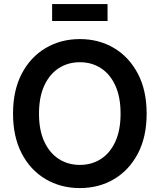

<svg xmlns="http://www.w3.org/2000/svg" viewBox="-20 -934 802 964"><path d="M380.9 10.3Q285.2 10.3 209 -34.7Q132.8 -79.6 89.1 -163.6Q45.4 -247.6 45.4 -363.3Q45.4 -480 89.1 -563.7Q132.8 -647.5 209 -692.6Q285.2 -737.8 380.9 -737.8Q477.1 -737.8 552.7 -692.6Q628.4 -647.5 672.4 -563.7Q716.3 -480 716.3 -363.3Q716.3 -247.1 672.4 -163.3Q628.4 -79.6 552.7 -34.7Q477.1 10.3 380.9 10.3ZM380.9 -106Q440.4 -106 486.6 -135.7Q532.7 -165.5 559.1 -222.9Q585.4 -280.3 585.4 -363.3Q585.4 -446.8 559.1 -504.4Q532.7 -562 486.6 -591.8Q440.4 -621.6 380.9 -621.6Q321.8 -621.6 275.4 -591.8Q229 -562 202.4 -504.4Q175.8 -446.8 175.8 -363.3Q175.8 -280.3 202.4 -222.9Q229 -165.5 275.4 -135.7Q321.8 -106 380.9 -106ZM520 -913.6V-828.6H241.7V-913.6Z"/></svg>

Font: Inter 20pt SemiBold
Style: Regular
Weight: 600
Version: Version 4.001;git-66647c0bb